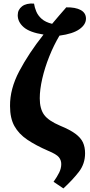

<svg xmlns="http://www.w3.org/2000/svg" viewBox="-20 -831 500 1072"><path d="M334 221 279 184Q299 156 310.5 132.5Q322 109 322 85Q322 63 308.5 46.5Q295 30 249 11Q180 -19 132.5 -51Q85 -83 60.5 -127Q36 -171 36 -239Q35 -334 87.5 -433.5Q140 -533 223 -638Q146 -650 112.5 -679Q79 -708 79 -746Q79 -777 103 -795.5Q127 -814 170 -811Q173 -790 182.5 -767Q192 -744 213 -725.5Q234 -707 271 -698Q290 -721 310 -744Q330 -767 350 -790Q401 -791 430.5 -775Q460 -759 460 -727Q460 -694 423.5 -668Q387 -642 312 -632Q280 -578 255 -515.5Q230 -453 216 -392Q202 -331 202 -282Q202 -224 226 -190.5Q250 -157 316 -129Q370 -107 400.5 -84.5Q431 -62 443 -36Q455 -10 455 25Q455 84 420 129Q385 174 334 221Z"/></svg>

Font: Noto Serif SemiCondensed ExtraBold
Style: Regular
Weight: 800
Width: 4
Designer: Monotype Design Team
Foundry: Monotype Imaging Inc.
Version: Version 2.015